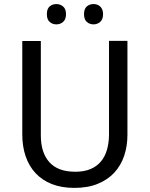

<svg xmlns="http://www.w3.org/2000/svg" viewBox="-20 -916 738 946"><path d="M607.9 -714.8V-252Q607.9 -196.3 591.8 -148.4Q575.7 -100.6 543.2 -65.4Q510.7 -30.3 461.7 -10.3Q412.6 9.8 346.2 9.8Q283.7 9.8 235.8 -9Q188 -27.8 155.5 -62.5Q123 -97.2 106.4 -145.8Q89.8 -194.3 89.8 -253.9V-713.9H181.2V-249Q181.2 -163.6 223.4 -116.7Q265.6 -69.8 351.1 -69.8Q394.5 -69.8 425.8 -83Q457 -96.2 477.1 -120.1Q497.1 -144 506.8 -177.2Q516.6 -210.4 517.1 -250V-714.8ZM210.9 -846.2Q210.9 -872.6 224.6 -884.3Q238.3 -896 257.8 -896Q276.9 -896 291 -884Q305.2 -872.1 305.2 -846.2Q305.2 -820.3 291 -808.1Q276.9 -795.9 257.8 -795.9Q238.3 -795.9 224.6 -808.1Q210.9 -820.3 210.9 -846.2ZM394 -846.2Q394 -872.6 407.7 -884.3Q421.4 -896 440.9 -896Q450.2 -896 458.7 -893.1Q467.3 -890.1 473.6 -884Q480 -877.9 483.9 -868.7Q487.8 -859.4 487.8 -846.2Q487.8 -820.3 473.6 -808.1Q459.5 -795.9 440.9 -795.9Q421.4 -795.9 407.7 -808.1Q394 -820.3 394 -846.2Z"/></svg>

Font: Droid Sans
Style: Regular
Weight: 400
Version: Version 1.00 build 113